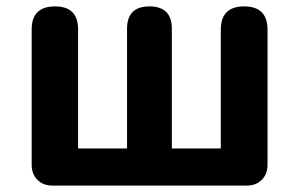

<svg xmlns="http://www.w3.org/2000/svg" viewBox="-20 -580 935 600"><path d="M144 0Q115 0 97 -18Q79 -36 79 -65V-488Q79 -560 152 -560Q224 -560 224 -488V-116H377V-490Q377 -560 447 -560Q517 -560 517 -490V-116H670V-487Q670 -560 743 -560Q816 -560 816 -487V-65Q816 -36 798 -18Q780 0 751 0H447Z"/></svg>

Font: GenSenRounded JP B
Style: Regular
Weight: 700
Version: Version 1.501;PS 1;hotconv 16.6.51;makeotf.lib2.5.65220